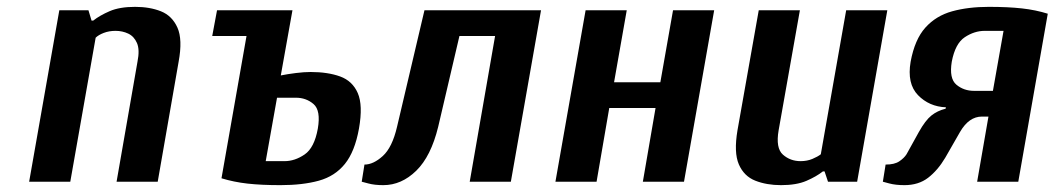

<svg xmlns="http://www.w3.org/2000/svg" viewBox="-20 -530 3076 560"><path d="M65 0 153 -500H238L247 -470H252Q271 -485 300 -497.5Q329 -510 374 -510Q417 -510 449.5 -497Q482 -484 497.5 -449.5Q513 -415 501 -350L440 0H320L381 -350Q388 -385 379.5 -404.5Q371 -424 354 -432Q337 -440 317 -440Q298 -440 282.5 -434Q267 -428 259 -420L185 0Z M798 10Q742 10 702 5.5Q662 1 626 -10L699 -425H599L613 -500H833L799 -310Q819 -314 843 -317Q867 -320 886 -320Q936 -320 972 -307Q1008 -294 1023.5 -258.5Q1039 -223 1027 -155Q1015 -88 986 -52Q957 -16 910 -3Q863 10 798 10ZM755 -60H810Q840 -60 868.5 -79.5Q897 -99 907 -155Q916 -208 894.5 -226.5Q873 -245 843 -245H788Z M1098 10Q1072 10 1054 5Q1036 0 1035 0L1043 -50Q1069 -50 1096.5 -75Q1124 -100 1138 -160L1218 -500H1558L1470 0H1350L1424 -425H1320L1258 -160Q1237 -74 1194 -32Q1151 10 1098 10Z M1600 0 1688 -500H1808L1771 -290H1906L1943 -500H2063L1975 0H1855L1892 -215H1757L1720 0Z M2258 10Q2216 10 2183 -3Q2150 -16 2135 -50.5Q2120 -85 2131 -150L2193 -500H2313L2251 -150Q2242 -98 2263.5 -79Q2285 -60 2315 -60Q2334 -60 2349.5 -66.5Q2365 -73 2374 -80L2448 -500H2568L2480 0H2395L2385 -30H2380Q2361 -15 2332 -2.5Q2303 10 2258 10Z M2618 10Q2592 10 2573.5 5Q2555 0 2555 0L2563 -50Q2589 -50 2603 -59.5Q2617 -69 2624 -80L2660 -145Q2679 -179 2696.5 -193Q2714 -207 2738 -213L2739 -217Q2690 -219 2657.5 -252.5Q2625 -286 2636 -350Q2648 -415 2679 -449.5Q2710 -484 2757 -497Q2804 -510 2864 -510Q2920 -510 2960.5 -505.5Q3001 -501 3036 -490L2950 0H2830L2863 -190H2844Q2806 -190 2780 -145L2737 -70Q2715 -33 2687 -11.5Q2659 10 2618 10ZM2821 -265H2876L2907 -440H2852Q2822 -440 2794 -421.5Q2766 -403 2756 -350Q2748 -301 2769.5 -283Q2791 -265 2821 -265Z"/></svg>

Font: Cuprum
Style: Bold Italic
Weight: 700
Italic angle: -10°
Designer: Jovanny Lemonad
Foundry: Jovanny Lemonad
Version: Version 3.000